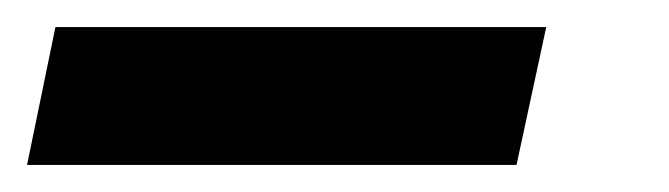

<svg xmlns="http://www.w3.org/2000/svg" viewBox="-115 50 495 142"><path d="M267 172 289 70H-74L-95 172Z"/></svg>

Font: Noto Sans UI Condensed ExtraBold
Style: Italic
Weight: 800
Width: 3
Designer: Monotype Design Team
Foundry: Monotype Imaging Inc.
Version: 1.001